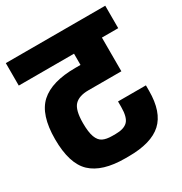

<svg xmlns="http://www.w3.org/2000/svg" viewBox="-171 -793 870 918"><g transform="rotate(-30 264.5 -334.0)"><path d="M166 -241Q166 -191 176 -164Q186 -137 205.5 -127.5Q225 -118 257 -118H276Q322 -118 342.5 -139Q363 -160 363 -217V-247H517V-217Q517 -100 459 -47Q401 6 276 6H257Q131 6 71.5 -50Q12 -106 12 -241Q12 -376 74 -432Q136 -488 267 -488H295V-550H-10V-674H539V-550H449V-364H267Q215 -364 190.5 -338.5Q166 -313 166 -241Z"/></g></svg>

Font: Biryani Black
Style: Regular
Weight: 900
Designer: Dan Reynolds and Mathieu Reguer
Foundry: Dan Reynolds and Mathieu Reguer
Version: Version 1.004; ttfautohint (v1.1) -l 5 -r 5 -G 72 -x 0 -D la